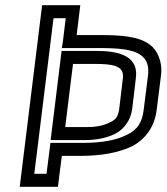

<svg xmlns="http://www.w3.org/2000/svg" viewBox="-20 -694 641 739"><path d="M206 0 218 -94H290C371 -94 439 -107 488 -131C541 -158 576 -209 583 -271L600 -406C606 -458 585 -501 557 -522C513 -556 436 -559 365 -559H275L286 -649L289 -674H264H167H142L139 -649L59 0L56 25H81H178H203L206 0ZM159 -25H112L186 -624H233L222 -534L218 -509H243H358C429 -509 490 -506 523 -481C543 -466 554 -444 550 -406L533 -271C527 -222 509 -195 470 -176C428 -154 372 -144 296 -144H199H174L171 -119L159 -25ZM453 -394 439 -276C435 -247 427 -234 405 -224C380 -211 352 -205 316 -205H231L261 -448H344C412 -448 459 -442 453 -394ZM503 -394C515 -487 421 -498 350 -498H242H217L214 -473L178 -180L175 -155H200H310C351 -155 391 -163 423 -179C459 -197 484 -234 489 -276L503 -394Z"/></svg>

Font: Gamestation Text Outline
Style: Italic
Weight: 400
Designer: Jonas Hecksher
Foundry: Jonas Hecksher, Playtypeª, e-types AS
Version: Version 1.003